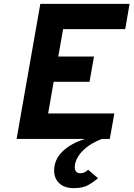

<svg xmlns="http://www.w3.org/2000/svg" viewBox="-20 -720 692 995"><path d="M66 0 189 -700H651.5L629 -569H307L282 -427H467L444 -296H258L229.5 -132H572.5L549 0ZM363 255Q314 255 287.2 229.8Q260.5 204.5 260.5 164Q260.5 107.5 303.8 65.2Q347 23 420.5 0H508Q456 20.5 425.2 46.2Q394.5 72 381 98Q367.5 124 367.5 146Q367.5 162.5 375.5 170.2Q383.5 178 396.5 178Q409 178 419.2 172.5Q429.5 167 436.5 159.5L488 203.5Q469.5 220 440.2 237.5Q411 255 363 255Z"/></svg>

Font: Overpass ExtraBold
Style: Italic
Weight: 800
Italic angle: -10°
Designer: Delve Withrington, Dave Bailey, Thomas Jockin
Foundry: Delve Fonts LLC
Version: Version 4.000